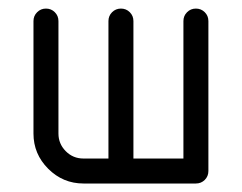

<svg xmlns="http://www.w3.org/2000/svg" viewBox="-20 -432 569 452"><path d="M117.6 -117.6Q117.6 -93.5 134.7 -76.2Q151.8 -58.8 176.5 -58.8H235.3V-382.4Q235.3 -394.7 243.8 -403.2Q252.4 -411.8 264.7 -411.8Q277.1 -411.8 285.6 -403.2Q294.1 -394.7 294.1 -382.4V-58.8H411.8V-382.4Q411.8 -394.7 420.3 -403.2Q428.8 -411.8 441.2 -411.8Q453.5 -411.8 462.1 -403.2Q470.6 -394.7 470.6 -382.4V-29.4Q470.6 -17.1 462.1 -8.5Q453.5 0 441.2 0H176.5Q128.2 0 93.5 -34.7Q58.8 -69.4 58.8 -117.6V-382.4Q58.8 -394.7 67.4 -403.2Q75.9 -411.8 88.2 -411.8Q100.6 -411.8 109.1 -403.2Q117.6 -394.7 117.6 -382.4Z"/></svg>

Font: OpenGost Type B TT
Style: Regular
Weight: 400
Version: Version 0.3